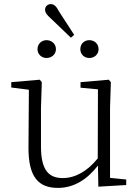

<svg xmlns="http://www.w3.org/2000/svg" viewBox="-20 -903 683 937"><path d="M207 -620C231 -620 253 -637 253 -663C253 -690 231 -707 207 -707C184 -707 163 -690 163 -663C163 -637 184 -620 207 -620ZM326 -719 342 -733 268 -847C256 -871 244 -883 228 -883C214 -883 200 -873 200 -856C200 -840 211 -828 227 -814ZM416 -620C440 -620 461 -637 461 -663C461 -690 440 -707 416 -707C392 -707 372 -690 372 -663C372 -637 392 -620 416 -620ZM460 8 596 0V-27L517 -35V-377L521 -502L511 -514L373 -502V-475L458 -467L457 -130C407 -68 348 -34 286 -34C217 -34 180 -74 180 -188V-377L184 -502L174 -514L35 -502V-476L121 -465L119 -185C118 -37 169 14 263 14C342 14 407 -29 458 -95Z"/></svg>

Font: Noto Serif CJK SC ExtraLight
Style: Regular
Weight: 200
Designer: Ryoko NISHIZUKA 西塚涼子 (kana & ideographs); Frank Grießhammer (Latin, Greek & Cyrillic); Wenlong ZHANG 张文龙 (bopomofo); San
Foundry: Adobe
Version: Version 2.001;hotconv 1.1.0;makeotfexe 2.6.0